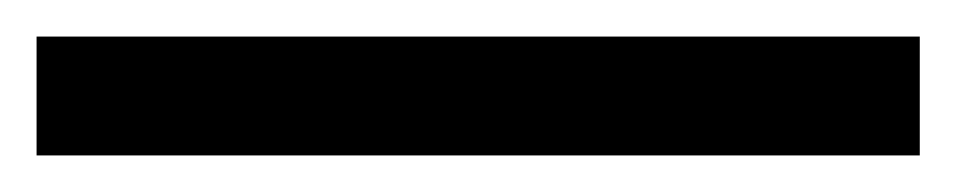

<svg xmlns="http://www.w3.org/2000/svg" viewBox="-23 -845 523 105"><path d="M480 -760H-3V-825H480Z"/></svg>

Font: Noto Sans Khmer SemiCondensed
Style: Regular
Weight: 400
Width: 4
Designer: Danh Hong and the Monotype Design Team
Foundry: Monotype Imaging Inc.
Version: Version 2.004